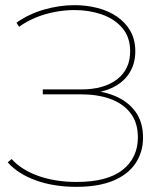

<svg xmlns="http://www.w3.org/2000/svg" viewBox="-20 -722 638 745"><path d="M276 3Q189 3 119.5 -22Q50 -47 10 -92L25 -105Q63 -63 128.5 -39.5Q194 -16 277 -16Q397 -16 456 -63Q515 -110 515 -189Q515 -246 486.5 -283Q458 -320 408.5 -338Q359 -356 294 -356H146V-375H295Q383 -375 434 -414Q485 -453 485 -523Q485 -578 454.5 -613.5Q424 -649 375 -666Q326 -683 269 -683Q231 -683 192 -675.5Q153 -668 118 -653.5Q83 -639 54 -618L44 -634Q92 -668 151.5 -685Q211 -702 269 -702Q316 -702 358.5 -691Q401 -680 434 -657.5Q467 -635 486 -601.5Q505 -568 505 -523Q505 -474 481 -437Q457 -400 411 -379.5Q365 -359 300 -359L304 -372Q370 -372 422.5 -351Q475 -330 505 -289.5Q535 -249 535 -188Q535 -132 506 -88.5Q477 -45 419.5 -21Q362 3 276 3Z"/></svg>

Font: Montserrat Alternates Thin
Style: Regular
Weight: 100
Designer: Julieta Ulanovsky
Foundry: Julieta Ulanovsky
Version: Version 9.000